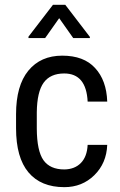

<svg xmlns="http://www.w3.org/2000/svg" viewBox="-20 -770 502 800"><path d="M247.6 -463.9Q189.9 -463.9 162.1 -425.8Q134.3 -387.7 133.3 -301.8V-234.4Q133.8 -141.1 161.1 -102.5Q188.5 -64 248 -64Q291 -64.5 316.9 -90.8Q342.8 -117.2 345.2 -166.5H426.8Q423.8 -89.8 373 -40Q322.3 9.8 248 9.8Q150.4 9.8 98.6 -51.8Q46.9 -113.3 46.9 -235.8V-293.9Q46.9 -413.1 98.1 -475.6Q149.4 -538.1 239.3 -538.1Q329.1 -538.1 376 -486.8Q423.8 -435.5 426.8 -346.7H345.2Q339.4 -463.9 247.6 -463.9ZM354.5 -611.3H285.2L226.6 -694.3L168 -611.3H98.6V-617.2L200.7 -750H252L354.5 -616.2Z"/></svg>

Font: RobotoCondensed-Regular
Style: Regular
Weight: 400
Designer: Google
Version: Version 2.001201; 2014